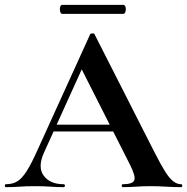

<svg xmlns="http://www.w3.org/2000/svg" viewBox="-28 -770 770 790"><path d="M171 -229 186 -257H474L481 -229ZM717 -12Q722 -12 722 -6Q722 0 717 0Q687 0 654.5 -2Q622 -4 592 -4Q558 -4 533 -2Q508 0 477 0Q473 0 473 -6Q473 -12 477 -12Q518 -12 524.5 -28.5Q531 -45 506 -94L303 -495L352 -581L153 -142Q126 -82 152 -47Q178 -12 234 -12Q239 -12 239 -6Q239 0 234 0Q204 0 179 -2Q154 -4 116 -4Q77 -4 53.5 -2Q30 0 -4 0Q-8 0 -8 -6Q-8 -12 -4 -12Q23 -12 42.5 -23.5Q62 -35 81.5 -65.5Q101 -96 126 -152L343 -629Q344 -632 352 -632.5Q360 -633 361 -629L611 -137Q635 -90 652.5 -62.5Q670 -35 685.5 -23.5Q701 -12 717 -12ZM228 -713Q222 -713 219.5 -722.5Q217 -732 219.5 -741Q222 -750 228 -750H479Q486 -750 488.5 -741Q491 -732 488.5 -722.5Q486 -713 479 -713Z"/></svg>

Font: Cormorant Infant Light
Style: Bold
Weight: 700
Version: Version 4.001